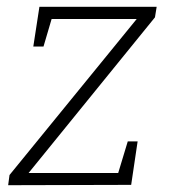

<svg xmlns="http://www.w3.org/2000/svg" viewBox="-20 -545 496 565"><path d="M385 -129 366 -1 4 0 8 -30 392 -501 399 -489H118L136 -503L108 -408H78L96 -525H441L436 -494L52 -21L51 -36H341L323 -20L356 -129Z"/></svg>

Font: Bitter Thin Light
Style: Italic
Weight: 300
Italic angle: -9°
Version: Version 2.002